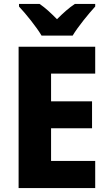

<svg xmlns="http://www.w3.org/2000/svg" viewBox="-20 -950 548 970"><path d="M190 -770H347C373 -814 428 -881 461 -917V-930H358C328 -910 301 -886 268 -853C236 -885 210 -910 180 -930H76V-917C110 -881 165 -813 190 -770ZM461 0V-137H238V-302H445V-438H238V-578H461V-714H74V0Z"/></svg>

Font: Noto Sans Lao SemiCondensed ExtraBold
Style: Regular
Weight: 800
Width: 4
Designer: Monotype Design Team
Foundry: Monotype Imaging Inc.
Version: Version 2.003